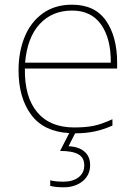

<svg xmlns="http://www.w3.org/2000/svg" viewBox="-20 -558 580 818"><path d="M86 -266Q84 -145 138.5 -80Q193 -15 296 -15Q345 -15 379 -22Q413 -29 459 -50V-23Q421 -6 383.5 2Q346 10 300 10L272 65Q316 67 340 88Q364 109 364 145Q364 188 332 214Q300 240 251 240Q217 240 194 234V210Q214 216 251 216Q290 216 314.5 197.5Q339 179 339 146Q339 114 314 99.5Q289 85 236 85L275 9Q166 3 112.5 -69.5Q59 -142 59 -259Q59 -336 84.5 -399.5Q110 -463 161.5 -500.5Q213 -538 287 -538Q384 -538 431.5 -470Q479 -402 479 -291V-266ZM87 -291H452Q453 -393 411 -453Q369 -513 287 -513Q202 -513 149 -455.5Q96 -398 87 -291Z"/></svg>

Font: Noto Sans UI Thin
Style: Regular
Weight: 250
Designer: Monotype Design Team
Foundry: Monotype Imaging Inc.
Version: Version 1.001